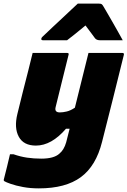

<svg xmlns="http://www.w3.org/2000/svg" viewBox="-64 -839 703 1059"><path d="M116 -547H306Q318 -547 314 -536Q296 -463 278.5 -393Q261 -323 243 -249Q235 -219 266 -219Q283 -219 304 -224Q325 -229 349 -245Q368 -322 386.5 -396Q405 -470 424 -547H611Q622 -547 619 -536Q588 -412 559.5 -296.5Q531 -181 499 -57Q466 76 382 138Q298 200 150 200Q103 200 63 192.5Q23 185 -4 175.5Q-31 166 -39 161Q-45 157 -43 151Q-34 115 -25.5 81.5Q-17 48 -9 12H11Q48 25 85 30.5Q122 36 164 36Q233 36 263 9Q289 -12 301 -54L320 -129H300Q220 -36 134 -36Q66 -36 39.5 -85Q13 -134 32 -211Q47 -272 61.5 -330.5Q76 -389 92 -450Q98 -474 104 -498.5Q110 -523 116 -547ZM365 -819H482Q493 -819 497.5 -815.5Q502 -812 508 -801Q514 -791 526.5 -769.5Q539 -748 554.5 -721Q570 -694 585.5 -666.5Q601 -639 613 -617H487Q469 -617 460 -628Q454 -636 442 -652.5Q430 -669 408 -698H407Q373 -670 349.5 -651Q326 -632 306 -617H173Q162 -617 164 -626Q165 -631 169 -635Q173 -639 189 -654Q203 -668 227.5 -690.5Q252 -713 278.5 -738Q305 -763 328.5 -785Q352 -807 365 -819Z"/></svg>

Font: Recursive Mn Lnr St Blk
Style: Italic
Weight: 900
Italic angle: -15°
Monospace: yes
Version: Version 1.079;hotconv 1.0.112;makeotfexe 2.5.65598; ttfautoh